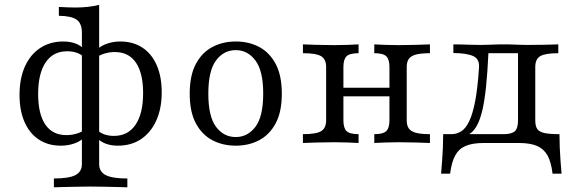

<svg xmlns="http://www.w3.org/2000/svg" viewBox="-20 -601 2403 807"><path d="M206.5 186.3V149.2Q269.4 149.2 296.8 135.1Q324.2 121 324.2 88.7V-463.7Q324.2 -502.4 302.4 -518.1Q280.6 -533.9 227.4 -534.7V-571.8Q243.5 -571 261.7 -570.2Q279.8 -569.4 296.8 -569.4Q324.2 -569.4 349.6 -572.2Q375 -575 396.8 -580.6V88.7Q396.8 121 424.6 135.1Q452.4 149.2 515.3 149.2V186.3Q500 185.5 475 185.1Q450 184.7 420.6 183.9Q391.1 183.1 360.5 183.1Q331.5 183.1 301.6 183.9Q271.8 184.7 246.8 185.1Q221.8 185.5 206.5 186.3ZM235.5 11.3Q182.3 11.3 143.1 -14.5Q104 -40.3 83.1 -88.3Q62.1 -136.3 62.1 -202.4Q62.1 -271 84.7 -321.4Q107.3 -371.8 148.8 -399.2Q190.3 -426.6 246 -426.6Q274.2 -426.6 296.4 -418.5Q318.5 -410.5 332.3 -395.2L330.6 -362.1Q320.2 -373.4 302 -379.4Q283.9 -385.5 262.1 -385.5Q203.2 -385.5 171.8 -338.7Q140.3 -291.9 140.3 -205.6Q140.3 -121.8 170.6 -77.4Q200.8 -33.1 258.9 -33.1Q279.8 -33.1 300 -38.7Q320.2 -44.4 331.5 -53.2L333.1 -22.6Q318.5 -7.3 292.3 2Q266.1 11.3 235.5 11.3ZM475 11.3Q447.6 11.3 425.4 3.2Q403.2 -4.8 388.7 -20.2L391.1 -53.2Q401.6 -41.9 419.4 -35.9Q437.1 -29.8 458.9 -29.8Q517.7 -29.8 549.6 -76.6Q581.5 -123.4 581.5 -209.7Q581.5 -293.5 551.2 -337.9Q521 -382.3 462.1 -382.3Q441.9 -382.3 421.8 -376.6Q401.6 -371 389.5 -362.1L387.9 -392.7Q403.2 -408.1 429.4 -417.3Q455.6 -426.6 485.5 -426.6Q539.5 -426.6 578.6 -400.8Q617.7 -375 638.7 -327Q659.7 -279 659.7 -212.9Q659.7 -144.4 636.7 -94Q613.7 -43.5 572.6 -16.1Q531.5 11.3 475 11.3Z M971 11.3Q916.1 11.3 872.6 -11.7Q829 -34.7 803.2 -82.7Q777.4 -130.6 777.4 -207.3Q777.4 -283.9 803.2 -332.3Q829 -380.6 873 -403.6Q916.9 -426.6 971 -426.6Q1025.8 -426.6 1069.4 -403.6Q1112.9 -380.6 1138.7 -332.3Q1164.5 -283.9 1164.5 -207.3Q1164.5 -130.6 1138.7 -82.7Q1112.9 -34.7 1069.4 -11.7Q1025.8 11.3 971 11.3ZM971 -25Q1021 -25 1053.6 -68.1Q1086.3 -111.3 1086.3 -207.3Q1086.3 -303.2 1053.6 -346.8Q1021 -390.3 971 -390.3Q920.2 -390.3 887.9 -346.8Q855.6 -303.2 855.6 -207.3Q855.6 -111.3 887.9 -68.1Q920.2 -25 971 -25Z M1553.2 0V-37.1Q1590.3 -37.1 1603.6 -50Q1616.9 -62.9 1616.9 -95.2V-319.4Q1616.9 -351.6 1603.6 -364.5Q1590.3 -377.4 1553.2 -377.4V-414.5Q1567.7 -413.7 1596.4 -412.5Q1625 -411.3 1654 -411.3Q1691.1 -411.3 1729.4 -412.5Q1767.7 -413.7 1787.1 -414.5V-377.4Q1750 -377.4 1728.6 -371.8Q1707.3 -366.1 1698.4 -353.6Q1689.5 -341.1 1689.5 -319.4V-95.2Q1689.5 -73.4 1698.4 -60.9Q1707.3 -48.4 1728.6 -42.7Q1750 -37.1 1787.1 -37.1V0Q1767.7 -0.8 1729.4 -2Q1691.1 -3.2 1654 -3.2Q1625 -3.2 1596.4 -2Q1567.7 -0.8 1553.2 0ZM1253.2 0V-37.1Q1309.7 -37.1 1330.2 -50Q1350.8 -62.9 1350.8 -95.2V-319.4Q1350.8 -351.6 1330.2 -364.5Q1309.7 -377.4 1253.2 -377.4V-414.5Q1272.6 -413.7 1311.3 -412.5Q1350 -411.3 1385.5 -411.3Q1415.3 -411.3 1444 -412.5Q1472.6 -413.7 1487.1 -414.5V-377.4Q1450 -377.4 1436.7 -364.5Q1423.4 -351.6 1423.4 -319.4V-95.2Q1423.4 -62.9 1436.7 -50Q1450 -37.1 1487.1 -37.1V0Q1472.6 -0.8 1444 -2Q1415.3 -3.2 1385.5 -3.2Q1350 -3.2 1311.3 -2Q1272.6 -0.8 1253.2 0ZM1396.8 -196V-232.3H1643.5V-196Z M1833.9 129Q1836.3 101.6 1838.3 74.2Q1840.3 46.8 1841.5 19Q1842.7 -8.9 1842.7 -37.1H2096.8Q2129.8 -37.1 2143.5 -49.2Q2157.3 -61.3 2157.3 -95.2V-380.6L2160.5 -377.4H2027.4L2033.1 -381.5Q2029 -293.5 2022.6 -233.5Q2016.1 -173.4 2006.9 -135.5Q1997.6 -97.6 1985.9 -75.8Q1974.2 -54 1960.5 -43.1Q1946.8 -32.3 1930.6 -27.4L1877.4 -37.1Q1899.2 -37.1 1918.1 -48.8Q1937.1 -60.5 1952 -91.1Q1966.9 -121.8 1977.4 -177Q1987.9 -232.3 1993.5 -319.4Q1995.2 -353.2 1969 -365.3Q1942.7 -377.4 1885.5 -378.2V-414.5Q1898.4 -414.5 1916.9 -414.1Q1935.5 -413.7 1957.3 -412.9Q1979 -412.1 2000.8 -412.1Q2021 -412.1 2045.6 -413.3Q2070.2 -414.5 2097.6 -414.5Q2125.8 -414.5 2148.8 -413.3Q2171.8 -412.1 2194.4 -412.1Q2232.3 -412.1 2270.2 -412.9Q2308.1 -413.7 2326.6 -414.5V-377.4Q2272.6 -377.4 2251.2 -365.3Q2229.8 -353.2 2229.8 -319.4V-95.2Q2229.8 -71.8 2237.9 -59.3Q2246 -46.8 2268.1 -41.9Q2290.3 -37.1 2331.5 -37.1Q2331.5 -8.9 2332.7 19Q2333.9 46.8 2335.9 74.2Q2337.9 101.6 2340.3 129H2302.4Q2296.8 80.6 2281.5 52.8Q2266.1 25 2237.5 12.5Q2208.9 0 2160.5 0H2013.7Q1965.3 0 1936.7 12.5Q1908.1 25 1893.1 52.8Q1878.2 80.6 1871.8 129Z"/></svg>

Font: Playfair 9pt Light
Style: Regular
Weight: 300
Designer: Claus Eggers Sørensen
Foundry: Claus Eggers Sørensen
Version: Version 2.001;gftools[0.9.30]